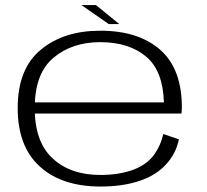

<svg xmlns="http://www.w3.org/2000/svg" viewBox="-20 -712 796 738"><path d="M366.5 5V-39.5Q250 -39.5 182 -103.5Q113.5 -166.5 113.5 -296Q113.5 -430 185.5 -490Q257 -550 365.5 -550Q477 -550 544 -492.5Q606.5 -438 610 -318.5H104V-275.5H677.5Q679 -287 679 -299.5Q679 -447.5 595.5 -521Q511.5 -594 365.5 -594Q225 -594 137 -521Q48 -448 48 -296.5Q48 -148.5 133.5 -71.5Q218 5 366.5 5ZM366.5 -39.5V5Q452 5 515.5 -16.5Q579.5 -37.5 618.5 -80.5Q657 -122.5 667.5 -176.5L607.5 -197Q597.5 -151 569.5 -113.5Q540 -76 486.5 -57.5Q433 -39.5 366.5 -39.5ZM398 -619.5H438.5L349 -692.5H293Z"/></svg>

Font: Anybody Expanded Light
Style: Regular
Weight: 300
Width: 7
Version: Version 1.113;gftools[0.9.25]